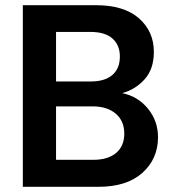

<svg xmlns="http://www.w3.org/2000/svg" viewBox="-20 -720 671 740"><path d="M68 0V-700H349Q458 -700 515.5 -649.5Q573 -599 573 -520Q573 -454 537.5 -414.5Q502 -375 451 -361Q511 -349 550 -301.5Q589 -254 589 -191Q589 -108 529 -54Q469 0 359 0ZM196 -406H330Q384 -406 413 -431Q442 -456 442 -502Q442 -546 413.5 -571.5Q385 -597 328 -597H196ZM196 -104H339Q396 -104 427.5 -130.5Q459 -157 459 -205Q459 -254 426 -282Q393 -310 337 -310H196Z"/></svg>

Font: Firefly Display
Style: Bold
Weight: 700
Designer: Colophon Foundry, Jonny Pinhorn
Foundry: Colophon Foundry
Version: Version 1.200; ttfautohint (v1.8.3)